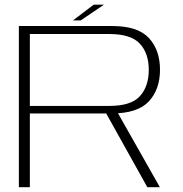

<svg xmlns="http://www.w3.org/2000/svg" viewBox="-20 -784 767 804"><path d="M59 0H105V-309H448.5Q556 -309 603 -359.2Q650 -409.5 650 -492Q650 -574.5 603.5 -624.8Q557 -675 450.5 -675H59ZM597 0H649.5L464 -327.5L416 -324.5ZM105 -340.5V-641.5H438.5Q528 -641.5 565.5 -601.2Q603 -561 603 -491.5Q603 -422.5 566 -381.5Q529 -340.5 438.5 -340.5ZM285.5 -698.5H318L415.5 -764.5H372.5Z"/></svg>

Font: Anybody Expanded ExtraLight
Style: Regular
Weight: 250
Width: 7
Version: Version 1.113;gftools[0.9.25]